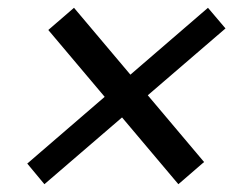

<svg xmlns="http://www.w3.org/2000/svg" viewBox="-20 -591 630 493"><path d="M104 -514 438 -118 504 -175 170 -571ZM50 -171 94 -118 559 -518 514 -571Z"/></svg>

Font: Sora Variable Italic
Style: Regular
Weight: 400
Designer: Jonathan Barnbrook, Julián Moncada
Foundry: Barnbrook Fonts
Version: Version 2.000